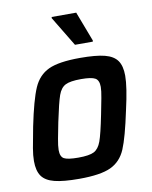

<svg xmlns="http://www.w3.org/2000/svg" viewBox="-82 -780 670 849"><g transform="rotate(-10 252.5 -355.0)"><path d="M21 -104Q21 -129 26.5 -161Q32 -193 44 -255Q68 -372 90.5 -423.5Q113 -475 159 -496.5Q205 -518 301 -518Q372 -518 411 -508Q450 -498 467 -474Q484 -450 484 -406Q484 -355 461 -255Q436 -136 414.5 -85.5Q393 -35 347 -13.5Q301 8 205 8Q134 8 94.5 -2Q55 -12 38 -36Q21 -60 21 -104ZM349 -255Q357 -295 363 -327Q369 -359 369 -376Q369 -406 352 -415.5Q335 -425 289 -425Q240 -425 218.5 -414Q197 -403 186 -372Q175 -341 157 -255Q149 -215 143 -183Q137 -151 137 -133Q137 -103 153.5 -94Q170 -85 217 -85Q267 -85 288 -96Q309 -107 320.5 -138.5Q332 -170 349 -255ZM289 -579 208 -713 209 -718H319L370 -584L369 -579Z"/></g></svg>

Font: Saira Semi Condensed Medium
Style: Italic
Weight: 500
Width: 4
Italic angle: -12°
Designer: Hector Gatti with collaboration of the Omnibus-Type team
Foundry: Omnibus-Type
Version: Version 1.001; ttfautohint (v1.8)